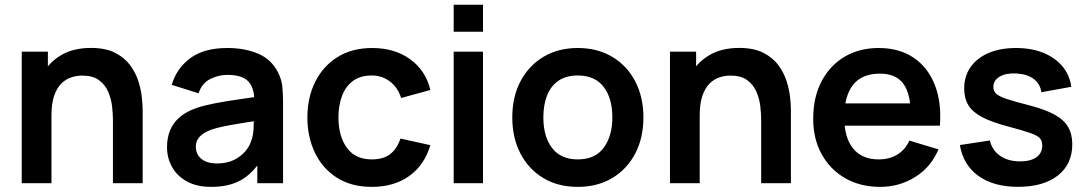

<svg xmlns="http://www.w3.org/2000/svg" viewBox="-20 -752 4461 788"><path d="M443.5 0V-260.2Q443.5 -285.2 439.9 -316.2Q436.2 -347.2 423.7 -376Q411.1 -404.8 385.8 -423.3Q360.6 -441.8 317.3 -441.8Q294.5 -441.8 272 -434.4Q249.6 -426.9 231.4 -408.8Q213.2 -390.7 202.2 -358.8Q191.2 -326.8 191.2 -277.5L119.7 -308.2Q119.7 -376.9 146.4 -433Q173.2 -489.2 225.1 -522.2Q277 -555.3 353.2 -555.3Q412.9 -555.3 452 -535.5Q491 -515.7 514 -484.5Q537 -453.4 548 -418.4Q559 -383.3 562.2 -352Q565.5 -320.8 565.5 -301.5V0ZM69.2 0V-540H176.5V-372.5H191.2V0Z M846.7 15Q787.8 15 747.4 -7.2Q706.9 -29.4 686.2 -66.5Q665.5 -103.5 665.5 -148Q665.5 -187.2 678.5 -218.2Q691.6 -249.2 718.6 -272Q745.7 -294.8 788.3 -309.5Q821.2 -320.2 864.7 -328.5Q908.2 -336.8 959.6 -344.1Q1010.9 -351.4 1067.2 -359.8L1023.8 -335.7Q1024.2 -391.6 998.9 -418.1Q973.5 -444.7 912.8 -444.7Q876.5 -444.7 842.5 -427.5Q808.6 -410.4 795 -369.2L684.8 -403.7Q704.9 -472 761.3 -513.5Q817.7 -555 913.2 -555Q985.2 -555 1039.8 -531.6Q1094.4 -508.2 1121.2 -454.5Q1135.7 -426.2 1138.7 -396.4Q1141.7 -366.7 1141.7 -331.3V0H1036V-117.2L1053.5 -97.8Q1017 -39.6 968.2 -12.3Q919.4 15 846.7 15ZM870.5 -81.2Q911.5 -81.2 940.4 -95.7Q969.3 -110.2 986.7 -131Q1004 -151.8 1009.8 -170.7Q1019.2 -193.7 1020.7 -223.4Q1022.2 -253.1 1022.2 -271.7L1059.2 -260.5Q1004.3 -251.8 965.3 -245.4Q926.2 -239.1 898.4 -233.4Q870.6 -227.7 849 -220.5Q828.2 -212.8 813.7 -203Q799.2 -193.1 791.4 -180Q783.7 -166.9 783.7 -149.5Q783.7 -129.8 793.5 -114.3Q803.4 -98.8 822.7 -90Q842 -81.2 870.5 -81.2Z M1506 15Q1422.6 15 1363.5 -22.2Q1304.4 -59.5 1273.1 -124Q1241.8 -188.4 1241.5 -270Q1241.8 -352.8 1274.2 -417.2Q1306.6 -481.6 1366.1 -518.3Q1425.6 -555 1507.7 -555Q1599.8 -555 1663.5 -508.8Q1727.2 -462.7 1746.3 -382.7L1626.3 -349.8Q1612.6 -393.5 1580 -417.8Q1547.4 -442.2 1506 -442.2Q1458.8 -442.2 1428.5 -419.8Q1398.2 -397.3 1383.7 -358.4Q1369.2 -319.5 1369 -270Q1369.2 -192.9 1403.7 -145.4Q1438.2 -97.8 1506 -97.8Q1554.2 -97.8 1581.9 -119.9Q1609.6 -142 1623.7 -183.3L1746.3 -156.2Q1721.6 -73.7 1659.1 -29.3Q1596.6 15 1506 15Z M1842 -621.8V-732.5H1962.3V-621.8ZM1842 0V-540H1962.3V0Z M2351.2 15Q2269.9 15 2209.5 -21.5Q2149.1 -58 2115.8 -122.3Q2082.5 -186.6 2082.5 -270.2Q2082.5 -354.8 2116.5 -419Q2150.5 -483.2 2211 -519.1Q2271.4 -555 2351.2 -555Q2432.5 -555 2493.1 -518.5Q2553.8 -482.1 2587.2 -417.9Q2620.7 -353.7 2620.7 -270.2Q2620.7 -185.9 2587 -121.7Q2553.2 -57.4 2492.6 -21.2Q2431.9 15 2351.2 15ZM2351.2 -97.8Q2422.8 -97.8 2458 -146Q2493.2 -194.2 2493.2 -270.2Q2493.2 -348.6 2457.5 -395.4Q2421.8 -442.2 2351.2 -442.2Q2302.7 -442.2 2271.5 -420.3Q2240.2 -398.5 2225.1 -359.8Q2210 -321.2 2210 -270.2Q2210 -191.4 2245.8 -144.6Q2281.7 -97.8 2351.2 -97.8Z M3104 0V-260.2Q3104 -285.2 3100.4 -316.2Q3096.8 -347.2 3084.2 -376Q3071.6 -404.8 3046.3 -423.3Q3021.1 -441.8 2977.8 -441.8Q2955 -441.8 2932.5 -434.4Q2910.1 -426.9 2891.9 -408.8Q2873.8 -390.7 2862.7 -358.8Q2851.7 -326.8 2851.7 -277.5L2780.2 -308.2Q2780.2 -376.9 2806.9 -433Q2833.7 -489.2 2885.6 -522.2Q2937.5 -555.3 3013.7 -555.3Q3073.4 -555.3 3112.5 -535.5Q3151.5 -515.7 3174.5 -484.5Q3197.5 -453.4 3208.5 -418.4Q3219.5 -383.3 3222.8 -352Q3226 -320.8 3226 -301.5V0ZM2729.7 0V-540H2837V-372.5H2851.7V0Z M3592.8 15Q3510.9 15 3449 -20.5Q3387.1 -56.1 3352.3 -119Q3317.5 -182 3317.5 -264.2Q3317.5 -352.7 3351.6 -417.9Q3385.8 -483.2 3446.2 -519.1Q3506.7 -555 3586.2 -555Q3669.9 -555 3728.7 -515.8Q3787.4 -476.7 3816 -405.2Q3844.7 -333.7 3837.6 -236.3H3718V-280.3Q3717.5 -368.5 3687 -409.1Q3656.5 -449.7 3591.2 -449.7Q3517.2 -449.7 3481.1 -403.8Q3445 -358 3445 -270Q3445 -187.8 3481.1 -142.8Q3517.2 -97.8 3586.2 -97.8Q3630.7 -97.8 3662.8 -117.7Q3695 -137.5 3712.5 -174.8L3831.7 -139Q3800.8 -65.8 3735.9 -25.4Q3671 15 3592.8 15ZM3407 -236.3V-327.5H3778.7V-236.3Z M4158.2 14.8Q4057.9 14.8 3995.5 -30.1Q3933.2 -75 3919.5 -156.7L4042.5 -175.5Q4051.8 -135.5 4084.5 -112.6Q4117.2 -89.7 4166.7 -89.7Q4209.8 -89.7 4233.6 -106.8Q4257.5 -123.9 4257.5 -154.2Q4257.5 -172.4 4248.7 -183.7Q4239.8 -194.9 4210.4 -205.4Q4181 -215.9 4120 -232.2Q4052.2 -249.8 4012.1 -270.6Q3972.1 -291.4 3954.6 -319.9Q3937.2 -348.4 3937.2 -389Q3937.2 -439.5 3963.5 -476.9Q3989.8 -514.2 4037.5 -534.6Q4085.2 -555 4149.7 -555Q4212.5 -555 4261.3 -535.5Q4310.1 -515.9 4340.2 -480Q4370.2 -444.2 4376.8 -395.7L4253.8 -373.5Q4249.3 -407.9 4222.5 -428Q4195.8 -448 4151.7 -450.5Q4109.2 -452.8 4083.1 -437.6Q4057 -422.4 4057 -395.2Q4057 -379.2 4067.5 -368.3Q4078.1 -357.3 4109.7 -346.5Q4141.3 -335.7 4204.5 -319.7Q4269.2 -302.9 4307.8 -281.7Q4346.4 -260.5 4363.6 -231Q4380.8 -201.6 4380.8 -159.7Q4380.8 -78.2 4321.7 -31.7Q4262.5 14.8 4158.2 14.8Z"/></svg>

Font: Manrope ExtraLight
Style: Regular
Weight: 200
Designer: Mikhail Sharanda
Foundry: Mikhail Sharanda
Version: Version 4.505